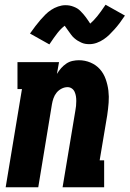

<svg xmlns="http://www.w3.org/2000/svg" viewBox="-20 -793 549 813"><path d="M4 0 73 -416H54V-530H230L221 -480Q229 -493 238.5 -504Q248 -515 260.5 -523.5Q273 -532 287 -535Q301 -538 314 -538Q340 -538 363.5 -528Q387 -518 403 -500Q419 -482 427.5 -458Q436 -434 439 -409Q442 -384 440 -358Q438 -332 434 -305L402 -114H421V0H245L299 -324Q301 -334 302 -344.5Q303 -355 303 -365.5Q303 -376 301.5 -385.5Q300 -395 296 -404Q292 -413 284 -418.5Q276 -424 266 -424Q253 -424 240.5 -417.5Q228 -411 219.5 -400.5Q211 -390 206.5 -377Q202 -364 200 -352L142 0ZM189 -605 107 -651Q119 -668 130 -682.5Q141 -697 151.5 -709Q162 -721 172.5 -731.5Q183 -742 196.5 -751Q210 -760 226 -765.5Q242 -771 257 -771Q267 -771 275 -769.5Q283 -768 292 -764.5Q301 -761 307.5 -757Q314 -753 321 -746Q328 -739 333.5 -732.5Q339 -726 343.5 -720Q348 -714 353 -706.5Q358 -699 362 -693Q377 -706 392 -724.5Q407 -743 427 -773L509 -727Q497 -709 486 -694.5Q475 -680 464.5 -668.5Q454 -657 443.5 -646.5Q433 -636 419 -626.5Q405 -617 389.5 -611.5Q374 -606 358 -606Q349 -606 340.5 -607.5Q332 -609 323.5 -613Q315 -617 308.5 -621Q302 -625 294.5 -631.5Q287 -638 282 -645Q277 -652 272.5 -658Q268 -664 262.5 -672Q257 -680 254 -684Q238 -672 223.5 -653.5Q209 -635 189 -605Z"/></svg>

Font: Iosevka Slab Heavy
Style: Italic
Weight: 900
Italic angle: -9°
Monospace: yes
Designer: Belleve Invis
Foundry: Belleve Invis
Version: Version 11.1.0; ttfautohint (v1.8.3)